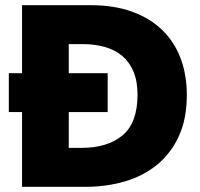

<svg xmlns="http://www.w3.org/2000/svg" viewBox="-20 -720 770 740"><path d="M14 -438H65V-700H330Q420 -700 489 -675Q558 -650 605 -604.5Q652 -559 676 -495.5Q700 -432 700 -354Q700 -262 669.5 -195.5Q639 -129 586 -85.5Q533 -42 462 -21Q391 0 310 0H65V-288H14ZM293 -150Q394 -150 452 -198Q510 -246 510 -355Q510 -407 494.5 -444Q479 -481 451 -504.5Q423 -528 384 -539Q345 -550 299 -550H245V-438H395V-288H245V-150Z"/></svg>

Font: Tilda Sans Black
Style: Regular
Weight: 900
Designer: ParaType Ltd
Foundry: ParaType Ltd
Version: Version 1.009